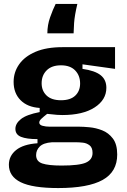

<svg xmlns="http://www.w3.org/2000/svg" viewBox="-20 -770 642 973"><path d="M275 183Q145 183 85 153.5Q25 124 25 65Q25 20 61.5 -9.5Q98 -39 170 -44V-65Q115 -65 86.5 -76.5Q58 -88 58 -117Q58 -144 86 -166.5Q114 -189 181 -202V-223Q119 -227 84 -262.5Q49 -298 49 -355Q49 -404 77 -444Q105 -484 160 -507.5Q215 -531 297 -531H563V-421L398 -444V-421Q461 -412 490 -389Q519 -366 519 -325Q519 -264 459.5 -225.5Q400 -187 296 -187Q284 -187 269 -188Q254 -189 219 -193Q200 -178 189.5 -168Q179 -158 179 -149Q179 -137 195.5 -132.5Q212 -128 232 -128H382Q402 -128 434 -125Q466 -122 498 -109.5Q530 -97 552 -68Q574 -39 574 13Q574 101 500 142Q426 183 275 183ZM289 -262Q337 -262 361.5 -285.5Q386 -309 386 -347Q386 -387 361 -413Q336 -439 289 -439Q242 -439 216.5 -413.5Q191 -388 191 -348Q191 -310 216 -286Q241 -262 289 -262ZM292 69Q382 69 415.5 54Q449 39 449 5Q449 -22 434 -33.5Q419 -45 400 -47Q381 -49 368 -49H243Q200 -46 181.5 -27.5Q163 -9 163 16Q163 48 194.5 58.5Q226 69 292 69ZM372 -750Q358 -691 355.5 -653.5Q353 -616 353 -601H220Q220 -643 234 -682.5Q248 -722 262 -750Z"/></svg>

Font: Bricolage Grotesque 12pt Bricolage Grotesque 10pt Regular
Style: Bold
Weight: 700
Designer: Mathieu Triay
Foundry: Atelier Triay
Version: Version 1.001; ttfautohint (v1.8.4.7-5d5b);gftools[0.9.33.de